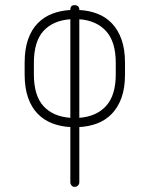

<svg xmlns="http://www.w3.org/2000/svg" viewBox="-20 -492 583 748"><path d="M289 -453Q327 -451 359.5 -438.5Q392 -426 416 -401Q440 -376 453.5 -338Q467 -300 467 -247V-202Q467 -149 453.5 -111.5Q440 -74 416 -49Q392 -24 359.5 -11.5Q327 1 289 3V218Q289 225 284 230.5Q279 236 271 236Q263 236 258.5 230.5Q254 225 254 218V3Q216 1 183.5 -11.5Q151 -24 127 -48.5Q103 -73 89.5 -111Q76 -149 76 -202V-247Q76 -301 89.5 -339Q103 -377 127 -401.5Q151 -426 183.5 -438.5Q216 -451 254 -453V-455Q254 -472 271 -472Q279 -472 284 -467.5Q289 -463 289 -455ZM112 -202Q112 -120 149 -79Q186 -38 254 -33V-417Q186 -412 149 -371Q112 -330 112 -247ZM431 -247Q431 -329 393.5 -370.5Q356 -412 289 -417V-33Q356 -38 393.5 -79.5Q431 -121 431 -202Z"/></svg>

Font: AkaAcidDosis
Style: ExtraLight
Weight: 250
Designer: Edgar Tolentino, Pablo Impallari, Igino Marini, Aka-Acid
Foundry: Edgar Tolentino, Pablo Impallari, Igino Marini, Aka-Acid
Version: Version 1.007